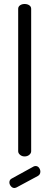

<svg xmlns="http://www.w3.org/2000/svg" viewBox="-20 -783 248 961"><path d="M103 0Q90 0 80.5 -8Q71 -16 71 -26V-739Q71 -750 80.5 -756.5Q90 -763 103 -763Q117 -763 126.5 -756.5Q136 -750 136 -739V-26Q136 -16 126.5 -8Q117 0 103 0ZM52 158Q42 158 34.5 149Q27 140 27 130Q27 117 38 111L149 50Q154 48 158 48Q169 48 175.5 57Q182 66 182 76Q182 91 169 98L63 155Q60 156 57.5 157Q55 158 52 158Z"/></svg>

Font: Dosis ExtraLight
Style: Regular
Weight: 400
Version: Version 3.001; ttfautohint (v1.8.2)